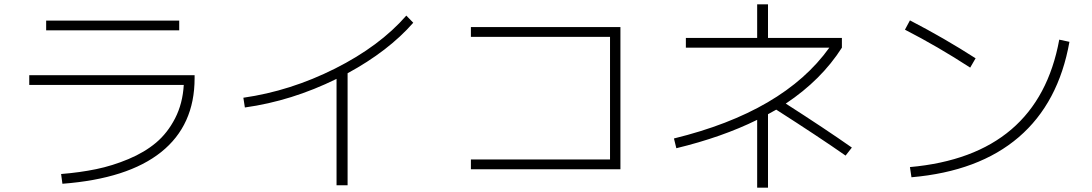

<svg xmlns="http://www.w3.org/2000/svg" viewBox="-20 -813 5040 886"><path d="M115 -466H878V-452Q878 -235 724 -111.5Q570 12 268 35L262 -10Q349 -17 424 -32.5Q499 -48 573 -79Q647 -110 700 -154.5Q753 -199 788 -267Q823 -335 828 -421H115ZM193 -673V-718H807V-673Z M1103 -362Q1320 -393 1526 -496.5Q1732 -600 1855 -741L1887 -708Q1772 -577 1584 -475V42H1533V-449Q1326 -347 1110 -317Z M2153 -688H2843V-32H2153V-77H2795V-643H2153Z M3145 -638H3474V-793H3524V-638H3865V-593Q3770 -444 3606 -335Q3790 -217 3911 -132L3882 -95Q3759 -181 3562 -307Q3550 -300 3524 -286V53H3474V-260Q3312 -180 3101 -129L3090 -174Q3596 -298 3807 -593H3145Z M4156 -676 4179 -719Q4339 -636 4482 -544L4457 -501Q4308 -598 4156 -676ZM4915 -620Q4865 -338 4681 -180Q4497 -22 4186 5L4179 -42Q4770 -95 4868 -630Z"/></svg>

Font: Mplus 1p Light
Style: Regular
Weight: 300
Version: Version 1.061